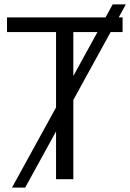

<svg xmlns="http://www.w3.org/2000/svg" viewBox="-20 -810 589 868"><path d="M11.7 -665Q11.7 -681.6 11.7 -731.4Q142.6 -731.4 534.2 -731.4Q534.2 -714.8 534.2 -665Q478.5 -665 311.5 -665Q311.5 -499 311.5 0Q292 0 233.4 0Q233.4 -166 233.4 -665Q177.7 -665 11.7 -665ZM34.2 38.1Q148.4 -168.9 489.3 -790Q503.9 -790 548.8 -790Q434.6 -583 93.8 38.1Q79.1 38.1 34.2 38.1Z"/></svg>

Font: Gothic A1
Style: Regular
Weight: 400
Designer: HanYang I&C Co.,Ltd.
Version: Version 2.50